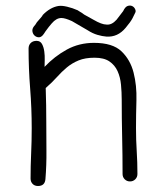

<svg xmlns="http://www.w3.org/2000/svg" viewBox="-20 -664 581 672"><path d="M461 -55Q461 -44 453.5 -36.5Q446 -29 435 -29Q424 -29 416.5 -36.5Q409 -44 409 -55Q409 -121 407.5 -185Q406 -249 406 -315Q406 -341 403.5 -367.5Q401 -394 391.5 -415Q382 -436 363 -449Q344 -462 311 -462Q278 -462 255 -452.5Q232 -443 214 -428Q196 -413 179 -394Q162 -375 140 -356Q141 -326 141.5 -296Q142 -266 142 -236Q142 -187 142.5 -136.5Q143 -86 139 -37Q137 -13 113 -13Q101 -13 94 -20.5Q87 -28 87 -39Q87 -84 89 -127Q91 -170 91 -215Q91 -285 85.5 -354.5Q80 -424 80 -494Q80 -506 87.5 -513.5Q95 -521 108 -521Q121 -521 127 -510Q133 -499 135 -484Q137 -469 136.5 -454Q136 -439 136 -430Q171 -467 214 -490.5Q257 -514 309 -514Q374 -514 405 -484.5Q436 -455 447.5 -410Q459 -365 457.5 -313Q456 -261 456 -216Q456 -174 458.5 -135.5Q461 -97 461 -55ZM454 -621Q451 -614 444 -600.5Q437 -587 420 -567Q392 -533 352 -536Q338 -537 321 -542Q304 -547 287 -558L232 -590Q208 -601 195 -601Q177 -601 161 -582L151 -570L139 -554Q137 -551 134.5 -547Q132 -543 130 -541Q123 -533 115 -533.5Q107 -534 101 -539.5Q95 -545 93.5 -554Q92 -563 99 -572Q104 -577 109 -586Q114 -592 122 -601Q130 -610 129 -611Q155 -638 184 -643Q196 -645 215 -640.5Q234 -636 252 -628Q254 -627 256.5 -625Q259 -623 263 -621Q267 -619 270.5 -616Q274 -613 280 -610L307 -595Q336 -578 353 -578Q371 -576 388 -595L411 -625Q418 -640 426.5 -643Q435 -646 442 -643Q449 -640 452.5 -633Q456 -626 454 -621Z"/></svg>

Font: Wynona
Style: Regular
Weight: 400
Italic angle: -12°
Designer: Kanati
Foundry: Kanati and Michael Everson
Version: Version 2.000